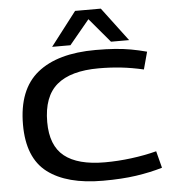

<svg xmlns="http://www.w3.org/2000/svg" viewBox="-61 -990 956 1056"><g transform="rotate(-5 417.0 -462.0)"><path d="M53 -335Q53 -529 164.5 -619.5Q276 -710 486 -710Q546 -710 593 -706.5Q640 -703 681.5 -695.5Q723 -688 768 -676L742 -580Q677 -595 618 -601.5Q559 -608 495 -608Q340 -608 263.5 -543.5Q187 -479 187 -338Q187 -208 261 -149Q335 -90 484 -90Q556 -90 630.5 -99.5Q705 -109 770 -126L794 -33Q727 -13 648.5 -1.5Q570 10 465 10Q266 10 159.5 -71Q53 -152 53 -335ZM250 -748 393 -934H535L675 -748H575L462 -882L351 -748Z"/></g></svg>

Font: Georama Extended Medium
Style: Regular
Weight: 500
Width: 7
Designer: Jean-Baptiste Levee
Foundry: Production Type
Version: Version 1.000